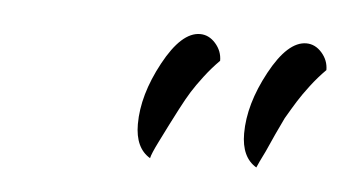

<svg xmlns="http://www.w3.org/2000/svg" viewBox="-27 -756 392 216"><g transform="rotate(5 168.5 -648.0)"><path d="M131 -613Q131 -646 151 -683Q171 -720 192 -720Q202 -720 209.5 -711.5Q217 -703 217 -692Q208 -683 200 -672.5Q192 -662 187 -654Q182 -646 175.5 -633.5Q169 -621 166 -615L156 -595Q149 -581 148 -576Q131 -586 131 -613ZM251 -613Q251 -646 271 -683Q291 -720 312 -720Q322 -720 329.5 -711.5Q337 -703 337 -692Q328 -683 320 -672.5Q312 -662 307 -654Q302 -646 295 -634L286 -615L277 -595Q270 -581 268 -576Q251 -586 251 -613Z"/></g></svg>

Font: DancingScriptRegular
Style: Regular
Weight: 400
Designer: Pablo Impallari
Foundry: Pablo Impallari. www.impallari.com
Version: Version 1.002